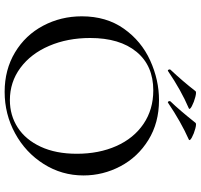

<svg xmlns="http://www.w3.org/2000/svg" viewBox="-38 -792 843 806"><g transform="rotate(90 383.0 -389.5)"><path d="M49 -312Q49 -415 101 -488.5Q153 -562 234.5 -599Q316 -636 401 -636Q496 -636 568 -591.5Q640 -547 678.5 -474Q717 -401 717 -319Q717 -228 669 -152Q621 -76 540.5 -32Q460 12 366 12Q273 12 200.5 -31.5Q128 -75 88.5 -149.5Q49 -224 49 -312ZM626 -291Q626 -384 593.5 -457Q561 -530 500.5 -571Q440 -612 360 -612Q256 -612 198 -541.5Q140 -471 140 -347Q140 -252 173 -175Q206 -98 265.5 -54Q325 -10 401 -10Q465 -10 516 -43Q567 -76 596.5 -139.5Q626 -203 626 -291ZM277 -673Q274 -673 272.5 -677.5Q271 -682 273 -684Q322 -736 363 -789Q366 -794 387.5 -788.5Q409 -783 426 -774Q443 -765 435 -761Q360 -729 279 -674ZM410 -673Q407 -673 405.5 -677.5Q404 -682 406 -684Q442 -721 496 -789Q499 -794 520 -788.5Q541 -783 557.5 -774Q574 -765 566 -761Q492 -728 412 -674Z"/></g></svg>

Font: Cormorant Infant Medium
Style: Regular
Weight: 500
Designer: Christian Thalmann (Catharsis Fonts)
Foundry: Catharsis Fonts
Version: Version 4.000